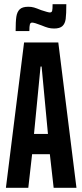

<svg xmlns="http://www.w3.org/2000/svg" viewBox="-20 -889 390 909"><path d="M8 0 94 -688H256L342 0H234L216 -159H132L114 0ZM141 -255H207L177 -574H172ZM114 -857Q129 -857 141 -853.5Q153 -850 175 -841Q208 -830 216 -830Q225 -830 227 -838Q229 -846 229 -869H294Q294 -822 291 -799.5Q288 -777 275.5 -765.5Q263 -754 236 -754Q221 -754 208 -757.5Q195 -761 176 -769Q143 -782 132 -782Q124 -782 121.5 -773.5Q119 -765 119 -742H54Q54 -788 57.5 -810.5Q61 -833 73.5 -845Q86 -857 114 -857Z"/></svg>

Font: Saira Ultra Condensed
Style: Bold
Weight: 700
Width: 1
Designer: Hector Gatti with collaboration of the Omnibus-Type team
Foundry: Omnibus-Type
Version: Version 1.001; ttfautohint (v1.8)